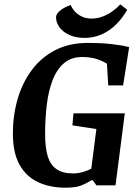

<svg xmlns="http://www.w3.org/2000/svg" viewBox="-20 -859 644 890"><path d="M282.7 11Q210.9 11 155.9 -15Q100.9 -40.9 70.3 -96.1Q39.7 -151.3 39.7 -240.2Q39.7 -323.1 61.3 -398.5Q82.8 -473.9 126.4 -533Q169.9 -592.1 235.1 -626.1Q300.3 -660 386.5 -660Q450.7 -660 499.5 -654.4Q548.3 -648.8 578.7 -640.4L550.7 -463.2H481.7L475.7 -563.8Q452.1 -578.4 424.5 -586.6Q397 -594.7 361.4 -594.7Q309.6 -594.7 276 -565.6Q242.5 -536.5 223.4 -486.4Q204.4 -436.3 196.7 -371.9Q189.1 -307.5 189.1 -236.9Q189.1 -176.3 201 -135.9Q212.9 -95.4 241.5 -75.3Q270.1 -55.1 318.8 -55.1Q343.1 -55.1 367.4 -62.6Q391.8 -70.2 403.1 -77.1L426.7 -260.8L315.6 -278L320.6 -333.7H558.5L515.5 0H426.6L410.3 -23.3H403.6Q381.3 -9 356.1 1Q330.9 11 282.7 11ZM371.9 -683.3Q332.4 -683.3 302.7 -696.4Q273 -709.6 256.4 -731.6Q239.8 -753.7 239.8 -778.9Q239.8 -794.6 259.1 -810.3Q278.4 -825.9 308 -835.8Q315.2 -818 329.1 -803.8Q342.9 -789.5 362 -781.2Q381.1 -772.9 404.2 -772.9Q430.2 -772.9 454.8 -782Q479.4 -791.1 500.6 -806.3Q521.9 -821.6 537.5 -838.8L569.9 -813.7Q533 -750.1 482.4 -716.7Q431.7 -683.3 371.9 -683.3Z"/></svg>

Font: Faustina Light
Style: Italic
Weight: 300
Italic angle: -8°
Designer: Alfonso Garcia
Foundry: http://www.omnibus-type.com
Version: Version 1.200